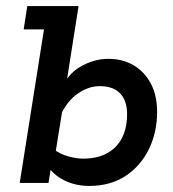

<svg xmlns="http://www.w3.org/2000/svg" viewBox="-20 -603 569 633"><path d="M274 10Q233 10 198 -5.5Q163 -21 139 -52L151 -70L140 0H45L125 -506H58L70 -583H239L197 -316L179 -300Q199 -356 244 -382.5Q289 -409 337 -409Q385 -409 421 -387.5Q457 -366 477.5 -327Q498 -288 498 -234Q498 -167 471 -111.5Q444 -56 394 -23Q344 10 274 10ZM254 -80Q300 -80 332.5 -97.5Q365 -115 382 -148Q399 -181 399 -227Q399 -271 376 -295Q353 -319 309 -319Q272 -319 236.5 -294.5Q201 -270 178 -220L188 -255L161 -87L160 -109Q178 -95 205 -87.5Q232 -80 254 -80Z"/></svg>

Font: Rokkitt SemiBold
Style: Italic
Weight: 600
Italic angle: -9°
Designer: Vernon Adams
Foundry: Vernon Adams
Version: Version 3.103